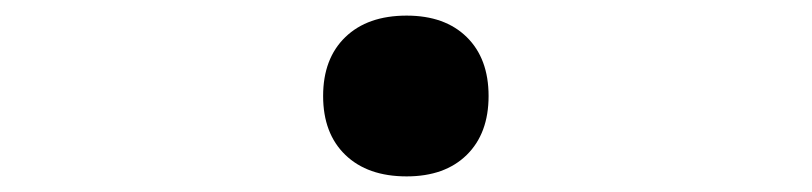

<svg xmlns="http://www.w3.org/2000/svg" viewBox="-20 -483 1040 246"><path d="M501 -257Q451 -257 422.5 -284.5Q394 -312 394 -360Q394 -408 422.5 -435.5Q451 -463 501 -463Q550 -463 578 -435.5Q606 -408 606 -360Q606 -312 578 -284.5Q550 -257 501 -257Z"/></svg>

Font: M PLUS 2
Style: Bold
Weight: 700
Designer: Coji Morishita
Foundry: UNDERFOREST DESIGN
Version: Version 1.001